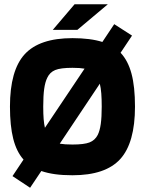

<svg xmlns="http://www.w3.org/2000/svg" viewBox="-20 -817 684 906"><path d="M27 0ZM122 69 39 14 91 -64Q58 -101 42.5 -162Q27 -223 27 -314Q27 -485 96.5 -561Q166 -637 322 -637Q364 -637 399.5 -632.5Q435 -628 463 -619L519 -703L603 -649L549 -568Q584 -531 600.5 -469.5Q617 -408 617 -314Q617 -143 547.5 -66.5Q478 10 322 10Q276 10 240 5Q204 0 175 -10ZM203 -450Q193 -430 188.5 -397.5Q184 -365 184 -314Q184 -278 186 -254.5Q188 -231 192 -214L379 -493Q368 -495 354 -496Q340 -497 322 -497Q266 -497 240.5 -486.5Q215 -476 203 -450ZM322 -135Q377 -135 402.5 -145Q428 -155 441 -180Q451 -200 455.5 -232Q460 -264 460 -314Q460 -349 458 -375.5Q456 -402 451 -422L262 -139Q274 -137 288.5 -136Q303 -135 322 -135ZM332 -797H489L345 -676H229Z"/></svg>

Font: Blinker
Style: Bold
Weight: 700
Designer: Juergen Huber
Foundry: supertype
Version: Version 1.015;PS 1.15;hotconv 1.0.88;makeotf.lib2.5.647800; 